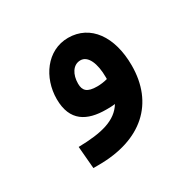

<svg xmlns="http://www.w3.org/2000/svg" viewBox="-72 -290 339 352"><g transform="rotate(-30 98.0 -114.0)"><path d="M33 1H44C135 1 188 -47 188 -127C188 -188 159 -229 112 -229C67 -229 38 -187 38 -142C38 -95 67 -80 107 -80C113 -80 120 -80 126 -81C110 -55 79 -47 29 -46ZM86 -147C86 -166 95 -182 111 -182C127 -182 136 -161 136 -132V-128C129 -126 121 -125 114 -125C93 -125 86 -132 86 -147Z"/></g></svg>

Font: Noto Sans Arabic UI Cn SmBd
Style: Regular
Weight: 600
Width: 3
Designer: Monotype Design Team, Nadine Chahine and Nizar Qandah
Foundry: Monotype Imaging Inc.
Version: Version 2.010